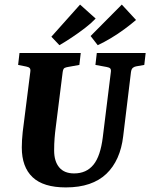

<svg xmlns="http://www.w3.org/2000/svg" viewBox="-20 -804 655 837"><path d="M267 13Q169 13 122 -31.5Q75 -76 75 -161Q75 -176 76 -193.5Q77 -211 79 -229L112 -490Q114 -502 109.5 -507Q105 -512 94 -514L59 -521L65 -573H332L326 -521L276 -512Q269 -511 262 -508Q255 -505 253 -488L223 -249Q220 -227 218 -202Q216 -177 216 -148Q216 -101 238 -74.5Q260 -48 303 -48Q330 -48 351 -57.5Q372 -67 387.5 -86Q403 -105 413 -135Q423 -165 428 -205L463 -488Q465 -500 461 -505Q457 -510 445 -512L396 -521L402 -573H615L609 -521L575 -515Q567 -514 560 -509Q553 -504 551 -490L517 -210Q511 -158 492.5 -116.5Q474 -75 443.5 -46Q413 -17 369 -2Q325 13 267 13ZM204 -644 329 -784 397 -723Q377 -702 349.5 -681Q322 -660 293.5 -641Q265 -622 239 -607ZM375 -647 511 -784 573 -717Q551 -698 522.5 -677Q494 -656 464 -638Q434 -620 406 -607Z"/></svg>

Font: Yrsa
Style: Italic
Weight: 400
Italic angle: -7.10001°
Designer: Anna Giedrys (Yrsa+Rasa design), David Brezina (Yrsa art-direction, Rasa art-direction, design)
Foundry: Rosetta Type Foundry
Version: Version 2.004